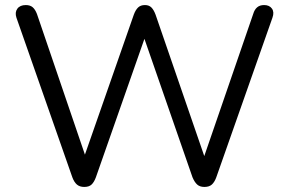

<svg xmlns="http://www.w3.org/2000/svg" viewBox="-20 -732 1141 759"><path d="M313 7Q295 7 284 -2.5Q273 -12 266 -31L45 -662Q38 -683 48.5 -697.5Q59 -712 82 -712Q99 -712 109 -703.5Q119 -695 126 -677L333 -70H298L509 -674Q516 -693 526 -702.5Q536 -712 553 -712Q569 -712 578.5 -702.5Q588 -693 595 -674L803 -70H772L981 -677Q986 -694 996.5 -703Q1007 -712 1024 -712Q1045 -712 1055 -698Q1065 -684 1057 -662L835 -31Q828 -12 817.5 -2.5Q807 7 788 7Q770 7 759.5 -2.5Q749 -12 741 -31L540 -610H562L359 -31Q352 -12 342 -2.5Q332 7 313 7Z"/></svg>

Font: Nunito
Style: Regular
Weight: 400
Designer: Vernon Adams
Foundry: Vernon Adams
Version: Version 3.602